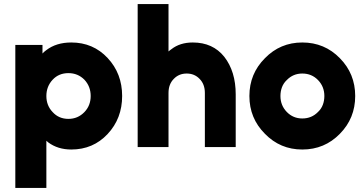

<svg xmlns="http://www.w3.org/2000/svg" viewBox="-20 -720 1783 940"><path d="M188 -500V-458Q192 -463 196.5 -466.5Q201 -470 206 -474Q255 -512 329 -512Q436 -512 507 -436Q578 -360 578 -250Q578 -140 507 -64Q436 12 329 12Q263 12 216 -23Q214 -25 211.5 -27Q209 -29 207 -31V200H55V-500ZM315 -138Q361 -138 393 -171Q424 -203 424 -250Q424 -297 393 -330Q361 -362 315 -362Q268 -362 238 -330Q207 -297 207 -250Q207 -203 238 -171Q268 -138 315 -138Z M1134 0V-258Q1134 -314 1120 -360Q1106 -406 1078 -442Q1022 -512 924 -512Q861 -512 819 -479Q815 -476 811.5 -473.5Q808 -471 805 -468V-700H654V0H805V-265Q805 -308 831 -334Q856 -360 894 -360Q932 -360 957 -334Q983 -308 983 -265V0Z M1460 -360Q1506 -360 1537 -328Q1568 -296 1568 -250Q1568 -227 1560.5 -207Q1553 -187 1537 -172Q1506 -140 1460 -140Q1415 -140 1384 -172Q1353 -204 1353 -250Q1353 -273 1360.5 -293Q1368 -313 1384 -328Q1415 -360 1460 -360ZM1460 -512Q1352 -512 1277 -435Q1201 -359 1201 -250Q1201 -141 1277 -65Q1352 12 1460 12Q1569 12 1644 -65Q1719 -141 1719 -250Q1719 -359 1644 -435Q1569 -512 1460 -512Z"/></svg>

Font: Unageo
Style: ExtraBold
Weight: 800
Designer: Richard Sepsi
Foundry: Richard Sepsi
Version: Version 2.000